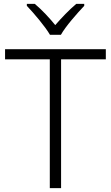

<svg xmlns="http://www.w3.org/2000/svg" viewBox="-20 -967 571 987"><path d="M237 -788H293C317 -831 376 -898 413 -937V-947H372C336 -917 296 -875 264 -838C234 -875 195 -917 159 -947H118V-937C155 -898 212 -831 237 -788ZM294 0V-662H524V-714H6V-662H236V0Z"/></svg>

Font: Noto Sans Khmer UI Light
Style: Regular
Weight: 300
Designer: Danh Hong and the Monotype Design Team
Foundry: Monotype Imaging Inc.
Version: Version 2.002